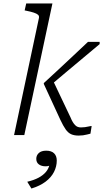

<svg xmlns="http://www.w3.org/2000/svg" viewBox="-20 -778 594 1106"><path d="M387 -100 282 -321 268 -284Q316 -325 363.5 -364.5Q411 -404 458.5 -444Q506 -484 554 -524V-537H487Q445 -497 402.5 -457.5Q360 -418 318 -378.5Q276 -339 233 -300L232 -295L328 -87Q344 -53 358 -33Q372 -13 389.5 -5Q407 3 433 3Q446 3 458 1.5Q470 0 481 -3Q492 -6 501 -8L508 -52Q501 -52 491 -49.5Q481 -47 469.5 -45.5Q458 -44 446 -44Q436 -44 428 -47Q420 -50 413 -57Q406 -64 399.5 -74.5Q393 -85 387 -100ZM61 0H120L282 -758H131L122 -718L132 -716Q157 -711 174 -705.5Q191 -700 199 -693Q207 -686 204 -673ZM161 308 137 269Q175 260 201.5 246Q228 232 244.5 212.5Q261 193 266 167Q267 163 270 161.5Q273 160 276 161Q279 162 281 166Q275 173 265 176.5Q255 180 243 180Q219 180 204 169Q189 158 189 137Q189 117 203.5 103.5Q218 90 246 90Q276 90 291.5 105Q307 120 307 147Q307 181 291 212.5Q275 244 242.5 268.5Q210 293 161 308Z"/></svg>

Font: Roboto Serif 20pt ExtraLight
Style: Italic
Weight: 250
Italic angle: -10°
Version: Version 1.007